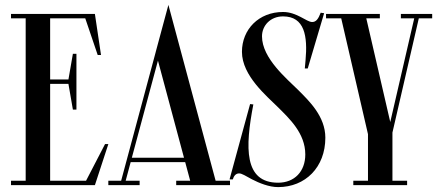

<svg xmlns="http://www.w3.org/2000/svg" viewBox="-20 -757 1787 785"><path d="M331.8 -18H185V-414H259.8L278 -309H292.5V-537H278L259.8 -432H185V-682H328.6L379.5 -532H393L368 -700H25V-682H85V-18H25V0H368L423 -168H409.5Z M668.5 -737 616.5 -544V-543.7L475.3 -18H422.9V0H550.9V-18H493.8L514.2 -94H737.2L757.6 -18H700.4V0H920.4V-18H861.6ZM625.8 -509.2 732.3 -112H519Z M1117.2 8C1228.2 8 1310.2 -73 1310.2 -194C1310.2 -281 1244.2 -344 1199.2 -389C1154.2 -434 1051.2 -518 1051.2 -608.5C1051.2 -652.8 1086 -690 1137.2 -690C1225.8 -690 1238.2 -609 1229.2 -510L1226.2 -477H1238.2L1305.2 -703L1291.2 -705C1281.2 -679 1272.2 -667 1256.2 -667C1233.2 -667 1194.2 -708 1137.2 -708C1038.2 -708 969.2 -637 969.2 -545C969.2 -447 1072.2 -363 1117.2 -318C1162.2 -273 1228.2 -212.5 1228.2 -125.5C1228.2 -56 1184 -10 1117.2 -10C977.2 -10 981.8 -153.5 1015.8 -330L1002.5 -331.5L918.5 -23.5H931.8C935.8 -37.5 943.8 -47.5 956.8 -48C969.2 -48.5 984.8 -37 1010.8 -23.5C1039.8 -8.5 1080.2 8 1117.2 8Z M1747 -682V-700H1619V-682H1673.6L1575.6 -258.1L1477.6 -682H1533V-700H1313V-682H1375.1L1484.5 -208.5V-18H1424.5V0H1644.5V-18H1584.5V-215L1692.3 -682Z"/></svg>

Font: Picaflor 24 pt
Style: Regular
Weight: 400
Designer: Ariel Martín Pérez
Foundry: Tunera Type Foundry
Version: Version 1.000;hotconv 1.0.109;makeotfexe 2.5.65596